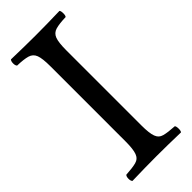

<svg xmlns="http://www.w3.org/2000/svg" viewBox="-214 -685 725 725"><g transform="rotate(-45 148.0 -322.5)"><path d="M191 -122Q191 -81 198 -62Q205 -43 224 -38Q243 -33 278 -31Q282 -27 282 -14Q282 -2 278 2Q244 1 210 0.5Q176 0 149 0Q122 0 87.5 0.5Q53 1 19 2Q14 -3 14 -14Q14 -26 19 -31Q54 -33 73 -38Q92 -43 99 -62Q106 -81 106 -122V-523Q106 -565 99 -583.5Q92 -602 73 -607.5Q54 -613 19 -614Q14 -619 14 -630Q14 -642 19 -647Q54 -646 88.5 -645.5Q123 -645 148 -645Q177 -645 211 -645.5Q245 -646 278 -647Q282 -643 282 -630Q282 -618 278 -614Q243 -613 224 -607.5Q205 -602 198 -583.5Q191 -565 191 -523Z"/></g></svg>

Font: Pochaevsk
Style: Regular
Weight: 400
Version: Version 1.210; ttfautohint (v1.8.4.7-5d5b)